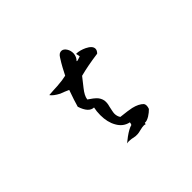

<svg xmlns="http://www.w3.org/2000/svg" viewBox="-154 -1011 1307 1307"><g transform="rotate(-45 500.0 -357.5)"><path d="M496 26 464 20Q452 18 441.5 18Q431 18 421 20Q431 12 440 5Q449 -2 458 -9Q502 -41 530 -48Q534 -52 536 -68Q483 -79 455 -130Q428 -177 428 -245Q428 -281 435 -312Q386 -313 360 -394Q366 -416 376 -446.5Q386 -477 400 -516Q385 -523 370 -529Q355 -535 339 -541Q295 -564 279 -587Q299 -589 320 -590Q341 -591 362 -592Q390 -594 411.5 -597Q433 -600 449 -604Q460 -626 475.5 -655Q491 -684 513 -718Q529 -744 552 -742Q571 -740 584.5 -718.5Q598 -697 597 -670Q595 -640 574 -619Q576 -617 580 -617Q580 -617 587 -619Q591 -620 597 -622Q603 -624 612 -627Q612 -630 611 -635Q610 -640 609 -645Q607 -650 607 -651Q607 -656 610 -657Q644 -655 680 -638Q725 -616 725 -588Q725 -572 709 -556Q657 -549 612.5 -540.5Q568 -532 530 -522L478 -456Q462 -436 452.5 -418Q443 -400 441 -383Q482 -355 491 -345Q514 -323 519 -292Q520 -284 519 -271Q518 -258 513 -241Q509 -222 506 -207.5Q503 -193 503 -184Q503 -159 516 -140Q553 -136 578 -132.5Q603 -129 616 -126Q667 -114 692 -88Q703 -71 692 -41Q676 -24 651 -8Q622 9 607 6Q603 7 604 17Q595 14 586 14Q581 14 570.5 15.5Q560 17 545 21Q531 25 518.5 26Q506 27 496 26Z"/></g></svg>

Font: Yuji Hentaigana Akebono
Style: Regular
Weight: 400
Designer: Kataoka Yuji
Foundry: Kinuta Font Factory
Version: Version 3.002